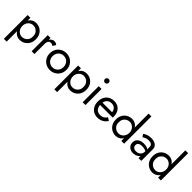

<svg xmlns="http://www.w3.org/2000/svg" viewBox="264 -2221 3882 3882"><g transform="rotate(45 2205.0 -280.0)"><path d="M70 220V-460H150V-381Q158 -394 168 -406Q193 -437 228.5 -453.5Q264 -470 307 -470Q370 -470 421.5 -441Q473 -412 504 -358.5Q535 -305 535 -230Q535 -156 504 -102Q473 -48 421.5 -19Q370 10 307 10Q264 10 228.5 -6.5Q193 -23 168 -54Q158 -66 150 -79V220ZM454 -230Q454 -283 432.5 -320Q411 -357 375.5 -376Q340 -395 297 -395Q271 -395 245 -384Q219 -373 197.5 -352Q176 -331 163 -300.5Q150 -270 150 -230Q150 -190 163 -159.5Q176 -129 197.5 -108Q219 -87 245 -76Q271 -65 297 -65Q340 -65 375.5 -84Q411 -103 432.5 -140Q454 -177 454 -230Z M725 0H645V-460H725V-407Q740 -430 759 -445Q790 -470 822 -470Q847 -470 868.5 -463.5Q890 -457 908 -438L864 -372Q848 -384 835 -389.5Q822 -395 802 -395Q772 -395 755 -380Q738 -365 731.5 -339Q725 -313 725 -280Z M933 -230Q933 -300 964.5 -354Q996 -408 1050 -439Q1104 -470 1171 -470Q1239 -470 1292.5 -439Q1346 -408 1377.5 -354Q1409 -300 1409 -230Q1409 -161 1377.5 -106.5Q1346 -52 1292.5 -21Q1239 10 1171 10Q1104 10 1050 -21Q996 -52 964.5 -106.5Q933 -161 933 -230ZM1014 -230Q1014 -182 1034.5 -145Q1055 -108 1090.5 -86.5Q1126 -65 1171 -65Q1216 -65 1251.5 -86.5Q1287 -108 1307.5 -145Q1328 -182 1328 -230Q1328 -278 1307.5 -315.5Q1287 -353 1251.5 -374Q1216 -395 1171 -395Q1126 -395 1090.5 -374Q1055 -353 1034.5 -315.5Q1014 -278 1014 -230Z M1514 220V-460H1594V-381Q1602 -394 1612 -406Q1637 -437 1672.5 -453.5Q1708 -470 1751 -470Q1814 -470 1865.5 -441Q1917 -412 1948 -358.5Q1979 -305 1979 -230Q1979 -156 1948 -102Q1917 -48 1865.5 -19Q1814 10 1751 10Q1708 10 1672.5 -6.5Q1637 -23 1612 -54Q1602 -66 1594 -79V220ZM1898 -230Q1898 -283 1876.5 -320Q1855 -357 1819.5 -376Q1784 -395 1741 -395Q1715 -395 1689 -384Q1663 -373 1641.5 -352Q1620 -331 1607 -300.5Q1594 -270 1594 -230Q1594 -190 1607 -159.5Q1620 -129 1641.5 -108Q1663 -87 1689 -76Q1715 -65 1741 -65Q1784 -65 1819.5 -84Q1855 -103 1876.5 -140Q1898 -177 1898 -230Z M2089 -650Q2089 -673 2105.5 -689Q2122 -705 2144 -705Q2167 -705 2183 -689Q2199 -673 2199 -650Q2199 -628 2183 -611.5Q2167 -595 2144 -595Q2122 -595 2105.5 -611.5Q2089 -628 2089 -650ZM2184 -460V0H2104V-460Z M2527 10Q2463 10 2413.5 -20.5Q2364 -51 2336.5 -105Q2309 -159 2309 -230Q2309 -284 2325.5 -328Q2342 -372 2372 -403.5Q2402 -435 2444 -452.5Q2486 -470 2537 -470Q2605 -470 2653.5 -441.5Q2702 -413 2728 -360Q2754 -307 2754 -234Q2754 -227 2753.5 -219.5Q2753 -212 2753 -210H2391Q2394 -172 2407 -143Q2424 -105 2457 -85Q2490 -65 2537 -65Q2584 -65 2620 -85.5Q2656 -106 2681 -148L2746 -107Q2710 -49 2655.5 -19.5Q2601 10 2527 10ZM2667 -278Q2664 -311 2651 -336Q2634 -366 2605 -383Q2576 -400 2537 -400Q2503 -400 2475.5 -389Q2448 -378 2429 -357Q2410 -336 2400 -305Q2396 -292 2393 -278Z M3289 -780V0H3209V-79Q3201 -66 3192 -54Q3166 -23 3130.5 -6.5Q3095 10 3052 10Q2990 10 2938 -19Q2886 -48 2855 -102Q2824 -156 2824 -230Q2824 -305 2855 -358.5Q2886 -412 2938 -441Q2990 -470 3052 -470Q3095 -470 3130.5 -453.5Q3166 -437 3192 -406Q3201 -394 3209 -381V-780ZM2905 -230Q2905 -177 2926.5 -140Q2948 -103 2984 -84Q3020 -65 3062 -65Q3088 -65 3114 -76Q3140 -87 3161.5 -108Q3183 -129 3196 -159.5Q3209 -190 3209 -230Q3209 -270 3196 -300.5Q3183 -331 3161.5 -352Q3140 -373 3114 -384Q3088 -395 3062 -395Q3020 -395 2984 -376Q2948 -357 2926.5 -320Q2905 -283 2905 -230Z M3419 -413Q3445 -432 3490.5 -451Q3536 -470 3600 -470Q3654 -470 3694.5 -453.5Q3735 -437 3757.5 -406Q3780 -375 3780 -330V0H3700V-61Q3695 -53 3690 -47Q3663 -18 3624.5 -4Q3586 10 3548 10Q3506 10 3469.5 -7.5Q3433 -25 3411 -58Q3389 -91 3389 -138Q3389 -183 3410.5 -216Q3432 -249 3472.5 -267.5Q3513 -286 3569 -286Q3619 -286 3653 -275Q3681 -265 3700 -253V-319Q3700 -343 3692 -358.5Q3684 -374 3669.5 -383Q3655 -392 3636 -396Q3617 -400 3596 -400Q3562 -400 3534.5 -392Q3507 -384 3488 -373Q3469 -362 3458 -354ZM3470 -142Q3470 -116 3482.5 -97Q3495 -78 3517.5 -68.5Q3540 -59 3569 -59Q3606 -59 3635.5 -74Q3665 -89 3682.5 -116.5Q3700 -144 3700 -180V-197Q3681 -207 3661 -213Q3624 -223 3582 -223Q3543 -223 3518.5 -213Q3494 -203 3482 -185Q3470 -167 3470 -142Z M4340 -780V0H4260V-79Q4252 -66 4243 -54Q4217 -23 4181.5 -6.5Q4146 10 4103 10Q4041 10 3989 -19Q3937 -48 3906 -102Q3875 -156 3875 -230Q3875 -305 3906 -358.5Q3937 -412 3989 -441Q4041 -470 4103 -470Q4146 -470 4181.5 -453.5Q4217 -437 4243 -406Q4252 -394 4260 -381V-780ZM3956 -230Q3956 -177 3977.5 -140Q3999 -103 4035 -84Q4071 -65 4113 -65Q4139 -65 4165 -76Q4191 -87 4212.5 -108Q4234 -129 4247 -159.5Q4260 -190 4260 -230Q4260 -270 4247 -300.5Q4234 -331 4212.5 -352Q4191 -373 4165 -384Q4139 -395 4113 -395Q4071 -395 4035 -376Q3999 -357 3977.5 -320Q3956 -283 3956 -230Z"/></g></svg>

Font: Venryn Sans
Style: Regular
Weight: 400
Designer: Owen Earl, indestructible type* (font) & Cristiano Sobral (main changes)
Version: Version 3.600; ttfautohint (v1.8.3)